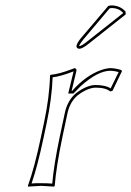

<svg xmlns="http://www.w3.org/2000/svg" viewBox="-20 -693 489 716"><path d="M249 -354Q299.8 -411.6 357.9 -432.1Q377 -438.5 392.1 -439Q410.6 -438.5 431.6 -432.1L435.1 -428.2L399.4 -354L390.6 -352.1Q374.5 -366.2 335.9 -366.2Q306.6 -365.2 270 -337.9Q241.2 -313.5 231.9 -272L212.4 -180.2Q189.5 -70.8 184.1 0L181.6 2.9Q179.7 2.9 133.8 0L84.5 2.9L84 0Q108.9 -68.8 132.3 -180.2L144 -234.9Q164.6 -331.1 166.5 -411.1L168.9 -414.1Q200.2 -416.5 250.5 -436Q255.4 -438 258.3 -439Q266.1 -437 265.1 -429.2L247.1 -354ZM383.8 -670.9Q390.6 -672.9 397.9 -672.9Q429.2 -671.4 448.2 -649.9L448.7 -639.2L310.5 -529.8Q287.1 -511.2 276.4 -511.2Q265.6 -511.2 265.1 -521Q265.1 -522.9 265.6 -523.9Q269 -535.6 282.7 -551.8ZM256.8 -347.2 253.9 -344.2H234.4L237.3 -356.4Q247.1 -397.9 254.4 -426.8Q204.6 -407.7 176.3 -404.8Q173.3 -325.2 153.8 -232.9L142.1 -177.7Q119.6 -71.8 97.7 -8.8Q114.3 -10.3 133.8 -9.8Q157.7 -9.8 174.8 -8.3Q180.7 -77.6 202.6 -182.1L222.2 -273.9Q232.4 -319.3 263.7 -345.7Q303.7 -375.5 335.9 -376Q375.5 -375.5 392.6 -363.3L422.4 -424.3Q406.7 -428.7 392.1 -429.2Q344.7 -429.2 280.3 -371.1Q267.1 -358.4 256.8 -347.2ZM389.2 -662.1 290.5 -545.4Q276.9 -528.3 275.4 -522L276.4 -521Q285.2 -522.5 304.2 -537.6L438.5 -643.6V-646Q422.4 -662.6 397.9 -663.1Q393.6 -662.6 389.2 -662.1Z"/></svg>

Font: Linux Biolinum Outline O
Style: Italic
Weight: 400
Italic angle: -12°
Designer: Philipp H. Poll
Foundry: Philipp H. Poll
Version: Version 0.6.2